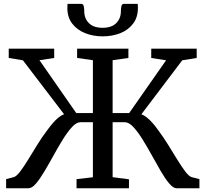

<svg xmlns="http://www.w3.org/2000/svg" viewBox="-20 -1002 1094 1022"><path d="M12.5 0V-48.5L52.5 -59Q67 -62.5 86.5 -88Q106 -113.5 129.2 -151.2Q152.5 -189 178.2 -231Q204 -273 231.5 -309Q246 -329 260.8 -346.2Q275.5 -363.5 290.8 -376Q306 -388.5 321 -394L102 -681L26.5 -693.5V-743H268.5V-693.5L190 -681.5L386 -400H474.5V-681.5L390.5 -693.5V-743H663.5V-693.5L579.5 -681.5V-400H667.5L864 -681L785 -693.5V-743H1027V-693.5L950 -681L732.5 -393.5Q748 -388 763.2 -375.5Q778.5 -363 793.5 -345.8Q808.5 -328.5 822.5 -308.5Q849.5 -272.5 875.5 -230.5Q901.5 -188.5 924.5 -151Q947.5 -113.5 967 -88Q986.5 -62.5 1001 -59L1041.5 -48.5V0H919.5Q902 0 880.5 -25.5Q859 -51 835.8 -91Q812.5 -131 787.8 -176Q763 -221 738.2 -260.8Q713.5 -300.5 689.8 -326Q666 -351.5 644 -351.5H579.5V-59L666.5 -47.5V0H387.5V-48.5L474.5 -58.5V-351.5H409Q387 -351.5 363.5 -326Q340 -300.5 315.2 -260.8Q290.5 -221 265.8 -176Q241 -131 217.2 -91Q193.5 -51 172 -25.5Q150.5 0 132 0ZM412.5 -981.5Q423 -981.5 425.8 -968.5Q428.5 -955.5 428.5 -942Q428.5 -904 453.2 -879Q478 -854 526 -854Q574 -854 598.8 -879Q623.5 -904 623.5 -942Q623.5 -955.5 626.2 -968.5Q629 -981.5 639 -981.5H713Q713.5 -976.5 713.8 -970.8Q714 -965 714 -959.5Q714 -909.5 688.2 -875.8Q662.5 -842 620 -825.2Q577.5 -808.5 526 -808.5Q476 -808.5 433.2 -825.5Q390.5 -842.5 364.5 -876.2Q338.5 -910 338.5 -959.5Q338.5 -965 339 -970.8Q339.5 -976.5 339.5 -981.5Z"/></svg>

Font: Merriweather 24pt
Style: Regular
Weight: 400
Designer: Eben Sorkin
Foundry: Eben Sorkin
Version: Version 2.100